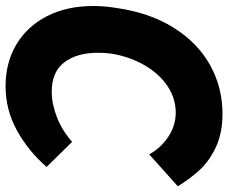

<svg xmlns="http://www.w3.org/2000/svg" viewBox="-88 -686 780 655"><g transform="rotate(-90 301.5 -358.0)"><path d="M-6 -141 103 -238.5Q124.5 -199 162.8 -173.5Q201 -148 245.5 -148Q294 -148 336 -176.2Q378 -204.5 407 -254.5Q436 -304.5 446.5 -367Q449.5 -391 449.5 -413Q449.5 -485 417 -528Q384.5 -571 316.5 -571Q275.5 -571 230.2 -553.5Q185 -536 145.5 -501.5L60 -588.5Q112.5 -649.5 183.2 -689Q254 -728.5 335.5 -728.5Q416 -728.5 478 -691.5Q540 -654.5 574.5 -586.8Q609 -519 609 -430Q609 -390.5 602.5 -351.5Q586.5 -237.5 535.2 -155.5Q484 -73.5 407.8 -31Q331.5 11.5 241.5 11.5Q177 11.5 130.2 -9.8Q83.5 -31 52.5 -63.5Q21.5 -96 -6 -141Z"/></g></svg>

Font: JuliaMono ExtraBold
Style: Italic
Weight: 800
Italic angle: -9°
Monospace: yes
Designer: cormullion
Foundry: corm
Version: Version 0.057; ttfautohint (v1.8.4)